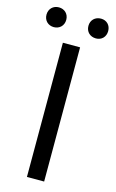

<svg xmlns="http://www.w3.org/2000/svg" viewBox="-158 -961 610 1013"><g transform="rotate(15 146.5 -454.0)"><path d="M100 0H194V-733H100ZM32 -800C63 -800 86 -822 86 -854C86 -886 63 -908 32 -908C1 -908 -22 -886 -22 -854C-22 -822 1 -800 32 -800ZM262 -800C293 -800 315 -822 315 -854C315 -886 293 -908 262 -908C230 -908 207 -886 207 -854C207 -822 230 -800 262 -800Z"/></g></svg>

Font: Kinto Sans
Style: Regular
Weight: 400
Designer: Authors: Ryoko NISHIZUKA  (kana & ideographs); Paul D. Hunt (Latin, Greek & Cyrillic); Wenlong ZHANG  (bopomofo); Sandol
Foundry: Adobe Systems Incorporated, ookami Inc.
Version: Version 0.001